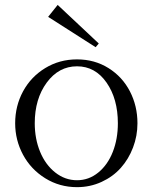

<svg xmlns="http://www.w3.org/2000/svg" viewBox="-20 -754 624 785"><path d="M294.9 11.2Q223.6 11.2 165 -25.1Q106.4 -61.5 74.2 -121.3Q42 -181.2 42 -250Q42 -320.8 74.2 -380.4Q106.4 -439.9 164.8 -475.6Q223.1 -511.2 294.9 -511.2Q366.7 -511.2 423.6 -475.6Q480.5 -439.9 511.2 -380.4Q542 -320.8 542 -250Q542 -198.2 523.9 -150.9Q505.9 -103.5 473.9 -67.6Q441.9 -31.7 395.3 -10.3Q348.6 11.2 294.9 11.2ZM122.1 -250Q122.1 -186.5 144 -133.3Q166 -80.1 206.1 -48.6Q246.1 -17.1 294.9 -17.1Q343.3 -17.1 381.8 -48.6Q420.4 -80.1 441.2 -133.1Q461.9 -186 461.9 -250Q461.9 -350.1 415.5 -416.5Q369.1 -482.9 294.9 -482.9Q220.2 -482.9 171.1 -416.3Q122.1 -349.6 122.1 -250ZM176.8 -685.1 371.1 -561 383.8 -576.2 215.8 -733.9Z"/></svg>

Font: Ortica Linear Light
Style: Regular
Weight: 300
Designer: Benedetta Bovani
Foundry: Collletttivo
Version: Version 2.000;Glyphs 3.1.2 (3151)